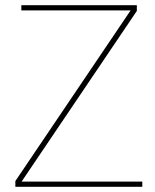

<svg xmlns="http://www.w3.org/2000/svg" viewBox="-20 -718 595 738"><path d="M527 0H39V-22L482 -678H62V-698H506V-676L63 -20H527Z"/></svg>

Font: IBM Plex Sans Devanagari Thin
Style: Regular
Weight: 100
Designer: Mike Abbink, Paul van der Laan, Pieter van Rosmalen, Erin McLaughlin
Foundry: Bold Monday
Version: Version 1.1